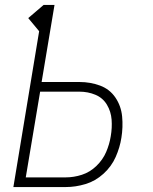

<svg xmlns="http://www.w3.org/2000/svg" viewBox="-20 -755 616 775"><path d="M34 0H246Q285 0 325 -12Q365 -24 397.5 -53.5Q430 -83 447 -121.5Q464 -160 470 -199Q477 -242 473 -284.5Q469 -327 446 -361Q423 -395 384 -409.5Q345 -424 301 -424H148L200 -735H156L94 -682L138 -629ZM245 -39H84L142 -385H301Q335 -385 365 -372.5Q395 -360 411.5 -332.5Q428 -305 430.5 -272Q433 -239 427 -205Q422 -173 408.5 -141.5Q395 -110 369 -85Q343 -60 310.5 -49.5Q278 -39 245 -39Z"/></svg>

Font: Iosevka Sparkle XLtObl
Style: Regular
Weight: 200
Italic angle: -9°
Designer: Belleve Invis
Foundry: Belleve Invis
Version: Version 4.5.0; ttfautohint (v1.8.3)